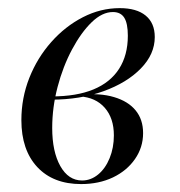

<svg xmlns="http://www.w3.org/2000/svg" viewBox="-20 -446 446 477"><path d="M181.5 11.3Q112.1 11.3 72.6 -31Q33.1 -73.4 33.1 -147.6Q33.1 -202.4 52.8 -252.4Q72.6 -302.4 107.3 -341.5Q141.9 -380.6 185.9 -403.2Q229.8 -425.8 277.4 -425.8Q319.4 -425.8 341.9 -407.3Q364.5 -388.7 364.5 -354Q364.5 -311.3 329.8 -275.8Q295.2 -240.3 237.1 -219.4Q179 -198.4 107.3 -198.4L108.9 -206.5Q170.2 -206.5 212.1 -223.8Q254 -241.1 275.8 -275Q297.6 -308.9 297.6 -357.3Q297.6 -387.9 288.7 -402Q279.8 -416.1 260.5 -416.1Q233.9 -416.1 207.7 -390.7Q181.5 -365.3 158.9 -323Q136.3 -280.6 123 -229.8Q109.7 -179 109.7 -128.2Q109.7 -69.4 129.8 -33.5Q150 2.4 183.9 2.4Q205.6 2.4 223.8 -12.5Q241.9 -27.4 252.4 -53.2Q262.9 -79 262.9 -109.7Q262.9 -152.4 240.3 -178.2Q217.7 -204 178.2 -206.5L180.6 -210.5Q228.2 -215.3 263.3 -204.8Q298.4 -194.4 316.9 -171.8Q335.5 -149.2 335.5 -115.3Q335.5 -79.8 315.3 -50.8Q295.2 -21.8 260.5 -5.2Q225.8 11.3 181.5 11.3Z"/></svg>

Font: Playfair 144pt
Style: Italic
Weight: 400
Italic angle: -15.6°
Designer: Claus Eggers Sørensen
Foundry: Claus Eggers Sørensen
Version: Version 2.001;gftools[0.9.30]